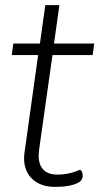

<svg xmlns="http://www.w3.org/2000/svg" viewBox="-20 -720 414 750"><path d="M133 -137Q131 -119 131 -113Q131 -76 149.5 -57Q168 -38 204 -38Q250 -38 293 -57Q303 -50 303 -35Q303 -15 285 -6Q254 10 195 10Q139 10 106.5 -20.5Q74 -51 74 -103Q74 -110 76 -126L129 -505H26L32 -550H136L157 -700H212L191 -550H348L342 -505H185Z"/></svg>

Font: Krub Light
Style: Italic
Weight: 300
Italic angle: -8°
Designer: Ekaluck Peanpanawate
Foundry: Cadson Demak Co.,Ltd.
Version: Version 1.000; ttfautohint (v1.6)